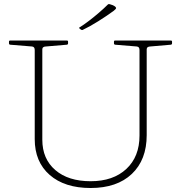

<svg xmlns="http://www.w3.org/2000/svg" viewBox="-20 -936 909 962"><path d="M715 -259Q715 -135 640.5 -64.5Q566 6 434 6Q304 6 229 -59.5Q154 -125 154 -239V-733H192V-236Q192 -140 257 -84Q322 -28 434 -28Q547 -28 613 -89.5Q679 -151 679 -257V-733H715ZM25 -727Q25 -733 31 -733H315Q321 -733 321 -727V-719Q321 -713 315 -712L209 -703Q202 -703 197 -699.5Q192 -696 192 -689V-511H154V-685Q154 -693 151 -697.5Q148 -702 141 -703L31 -712Q25 -713 25 -719ZM551 -727Q551 -733 557 -733H836Q842 -733 842 -727V-719Q842 -713 836 -712L732 -703Q725 -703 720 -699.5Q715 -696 715 -689V-511H679V-685Q679 -693 676 -697.5Q673 -702 666 -703L557 -712Q551 -713 551 -719ZM379 -793Q373 -796 379 -799Q400 -812 425.5 -831.5Q451 -851 476 -872.5Q501 -894 520 -913Q524 -917 530 -915Q538 -913 545 -910Q552 -907 557 -903Q561 -899 561.5 -896.5Q562 -894 559.5 -891Q557 -888 550 -882Q516 -857 473 -830Q430 -803 396 -787Q392 -784 386 -787Z"/></svg>

Font: Hahmlet Thin
Style: Regular
Weight: 250
Version: Version 1.002